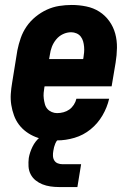

<svg xmlns="http://www.w3.org/2000/svg" viewBox="-20 -558 540 774"><path d="M210 8Q188 8 165.5 5Q143 2 123 -6Q103 -14 86 -26.5Q69 -39 56.5 -55.5Q44 -72 36.5 -92.5Q29 -113 25.5 -135Q22 -157 23.5 -179.5Q25 -202 29 -225L50 -355Q55 -380 63.5 -404.5Q72 -429 87 -451Q102 -473 123.5 -490.5Q145 -508 169 -519Q193 -530 218.5 -534Q244 -538 269 -538Q299 -538 328 -532Q357 -526 380.5 -511Q404 -496 420.5 -473Q437 -450 444.5 -422.5Q452 -395 451.5 -365Q451 -335 446 -305L430 -210H160L159 -207Q157 -195 156 -183.5Q155 -172 156.5 -160.5Q158 -149 161 -138Q164 -127 171 -119Q178 -111 188.5 -106.5Q199 -102 210 -102Q223 -102 236 -105.5Q249 -109 259.5 -116.5Q270 -124 277.5 -135.5Q285 -147 288 -160H420Q412 -125 393 -92.5Q374 -60 345 -36.5Q316 -13 280.5 -2.5Q245 8 210 8ZM178 -320H315L316 -323Q318 -335 319 -346.5Q320 -358 319 -369.5Q318 -381 315 -391.5Q312 -402 305.5 -410.5Q299 -419 288.5 -423.5Q278 -428 267 -428Q250 -428 234 -420.5Q218 -413 206.5 -399Q195 -385 189 -369Q183 -353 181 -337ZM292 196H217Q200 196 183 193.5Q166 191 151 185Q136 179 123.5 169Q111 159 103.5 144.5Q96 130 95 113Q94 96 96 79Q100 56 111 33.5Q122 11 141 -5Q160 -21 183.5 -28Q207 -35 231 -35L225 0Q217 0 211.5 6.5Q206 13 203 20.5Q200 28 198 35Q196 42 195 50Q193 60 193.5 70.5Q194 81 199 89Q204 97 213 100.5Q222 104 232 104H307Z"/></svg>

Font: Iosevka Curly Heavy Oblique
Style: Regular
Weight: 900
Italic angle: -9°
Monospace: yes
Designer: Belleve Invis
Foundry: Belleve Invis
Version: Version 11.1.0; ttfautohint (v1.8.3)